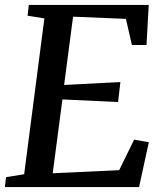

<svg xmlns="http://www.w3.org/2000/svg" viewBox="-22 -763 664 783"><path d="M-2 0 2.5 -40.5 76.5 -52.5 159 -688 90.5 -699 95.5 -743H584.5L575.5 -579.5H516L491.5 -686L276 -695L239.5 -416.5L469 -428.5L459.5 -347L232.5 -357.5L193 -56.5L464 -69L525 -193.5L585 -183L545 0Z"/></svg>

Font: Merriweather 24pt Medium
Style: Italic
Weight: 500
Italic angle: -7.8°
Version: Version 2.101